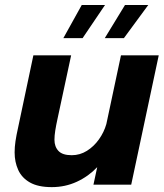

<svg xmlns="http://www.w3.org/2000/svg" viewBox="-20 -758 672 788"><path d="M192.5 10Q136.5 10 103 -9Q69.5 -28 54.8 -60.5Q40 -93 40 -132.5Q40 -154.5 43.5 -178.2Q47 -202 54.5 -235.5L117 -531H272L216.5 -272.5Q210 -243 206.8 -222.2Q203.5 -201.5 203.5 -184.5Q203.5 -156 220 -138.5Q236.5 -121 274.5 -121Q308 -121 336.8 -139Q365.5 -157 386.2 -186.2Q407 -215.5 416.5 -249L476.5 -531H631.5L518.5 0H363.5L379 -72Q343 -34 295.2 -12Q247.5 10 192.5 10ZM240 -601.5 315.5 -737.5H411L319 -601.5ZM410 -601.5 493 -737.5H588.5L488.5 -601.5Z"/></svg>

Font: Epilogue
Style: Bold Italic
Weight: 700
Italic angle: -12°
Designer: Tyler Finck
Foundry: Etcetera Type Co
Version: Version 2.111; ttfautohint (v1.8.3)